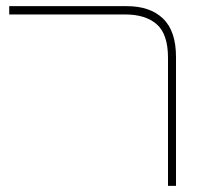

<svg xmlns="http://www.w3.org/2000/svg" viewBox="-20 -604 677 624"><path d="M526 0V-416Q526 -493 489.5 -525Q453 -557 387 -557H10V-584H392Q468 -584 510 -543.5Q552 -503 552 -419V0Z"/></svg>

Font: Noto Sans Hebrew Thin
Style: Regular
Weight: 250
Designer: Monotype Design Team
Foundry: Monotype Imaging Inc.
Version: Version 2.003